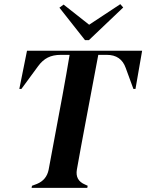

<svg xmlns="http://www.w3.org/2000/svg" viewBox="-20 -904 704 924"><path d="M132 0 134 -10 158 -19Q204 -38 214 -87L263 -350Q271 -392 280.5 -443.5Q290 -495 299 -546.5Q308 -598 315 -640H272Q236 -640 210 -627Q184 -614 163 -585L83 -476H73L110 -660H664L632 -476H622L585 -577Q563 -640 494 -640H453L391 -311Q381 -260 370.5 -201.5Q360 -143 350 -88Q341 -36 389 -16L402 -10L400 0ZM286 -882 409 -785 559 -884 573 -868 408 -711H389L266 -867Z"/></svg>

Font: DM Serif Display
Style: Italic
Weight: 400
Italic angle: -12°
Designer: Colophon Foundry, Frank Grießhammer
Foundry: Colophon Foundry
Version: Version 5.100; ttfautohint (v1.8.2)